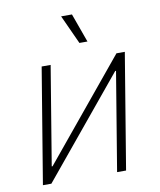

<svg xmlns="http://www.w3.org/2000/svg" viewBox="-85 -827 745 895"><g transform="rotate(-10 287.5 -380.0)"><path d="M439 0H396.5L473.6 -465.8H469.7L85.4 0H45.4L135.7 -545.9H178.2L101.1 -79.1H105L489.7 -545.9H529.3ZM328.1 -623.5 265.6 -760.3H316.9L366.2 -623.5Z"/></g></svg>

Font: Inter Extra Light
Style: Italic
Weight: 200
Italic angle: -9.39999°
Designer: Rasmus Andersson
Foundry: rsms
Version: Version 4.000;git-3c8e0fc